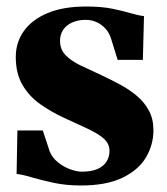

<svg xmlns="http://www.w3.org/2000/svg" viewBox="-20 -558 514 590"><path d="M228.5 12Q183.5 12 145 3.8Q106.5 -4.5 77 -13.2Q47.5 -22 31 -23.5L33.5 -157H111.5L133 -92Q140.5 -73.5 157.8 -59.5Q175 -45.5 195.2 -38Q215.5 -30.5 231.5 -30.5Q261 -30.5 279.8 -38.8Q298.5 -47 307.5 -61.8Q316.5 -76.5 316.5 -94Q316.5 -116.5 299 -132Q281.5 -147.5 249.8 -162.2Q218 -177 174.5 -197Q137 -214.5 103.5 -238Q70 -261.5 49.2 -296.8Q28.5 -332 28.5 -383Q28.5 -427.5 53.2 -462.5Q78 -497.5 126.2 -517.8Q174.5 -538 245 -538Q292 -538 325 -531.2Q358 -524.5 381.5 -517.5Q405 -510.5 422.5 -508.5L419 -374H341.5L322.5 -435.5Q317 -455.5 304.8 -469.2Q292.5 -483 276.8 -490Q261 -497 243 -497Q220 -497 202 -489Q184 -481 174.2 -466.5Q164.5 -452 164.5 -432.5Q164.5 -405.5 182.2 -387.8Q200 -370 229 -356.2Q258 -342.5 290.5 -327.5Q320.5 -313.5 349.2 -298Q378 -282.5 401 -263Q424 -243.5 437.8 -217.8Q451.5 -192 451.5 -158Q451.5 -113 428.5 -74.2Q405.5 -35.5 356.2 -11.8Q307 12 228.5 12Z"/></svg>

Font: Merriweather 96pt Black
Style: Regular
Weight: 900
Version: Version 2.100